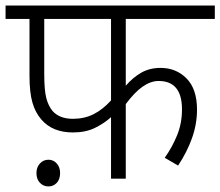

<svg xmlns="http://www.w3.org/2000/svg" viewBox="-20 -642 792 690"><path d="M432 -574V-334Q458 -364 488 -381Q518 -398 557 -398Q613 -398 650.5 -360Q688 -322 688 -248Q688 -196 670 -145.5Q652 -95 620 -47L572 -75Q599 -113 616.5 -156Q634 -199 634 -249Q634 -351 550 -351Q522 -351 493 -331Q464 -311 432 -268V0H379V-221Q355 -199 321.5 -182.5Q288 -166 242 -166Q169 -166 129 -212Q107 -237 96.5 -273.5Q86 -310 86 -370V-574H0V-622H752V-574ZM139 -574V-378Q139 -317 146.5 -289Q154 -261 169 -243Q194 -215 242 -215Q283 -215 316 -231.5Q349 -248 379 -281V-574ZM111 -20Q111 -41 123.5 -54.5Q136 -68 154 -68Q172 -68 184 -54.5Q196 -41 196 -20Q196 2 184 15Q172 28 154 28Q136 28 123.5 15Q111 2 111 -20Z"/></svg>

Font: RS Noto Sans Light
Style: Regular
Weight: 300
Designer: Monotype Design Team
Foundry: Monotype Imaging Inc.
Version: Version 3.10